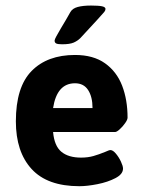

<svg xmlns="http://www.w3.org/2000/svg" viewBox="-20 -657 508 685"><path d="M36.6 0ZM36.6 -224.1Q36.6 -346.7 92.8 -403.8Q148.9 -460.9 247.6 -460.9Q313 -460.9 354.7 -431.2Q396.5 -401.4 415.8 -351.1Q435.1 -300.8 435.1 -237.3Q435.1 -230 426.5 -217.8Q418 -205.6 407.2 -195.8Q396.5 -186 390.6 -186H169.4Q173.8 -136.2 199 -115.5Q224.1 -94.7 269 -94.7Q293.5 -94.7 313.2 -100.3Q333 -106 355.5 -115.2Q369.1 -121.6 374 -121.6Q382.8 -121.6 393.3 -109.1Q403.8 -96.7 411.4 -80.6Q418.9 -64.5 418.9 -55.7Q418.9 -35.6 391.8 -21.5Q364.7 -7.3 327.9 0Q291 7.3 263.2 7.3Q148.9 7.3 92.8 -54Q36.6 -115.2 36.6 -224.1ZM310.1 -271.5Q310.1 -311.5 294.4 -335.7Q278.8 -359.9 247.6 -359.9Q183.1 -359.9 169.4 -271.5ZM174.8 -512.2Q174.8 -516.1 180.9 -527.3Q187 -538.6 196.8 -555.2Q218.3 -590.8 231 -613.8Q238.3 -627 257.1 -632.1Q275.9 -637.2 304.7 -637.2Q332 -637.2 344.2 -634.5Q356.4 -631.8 356.4 -625Q356.4 -620.1 352.1 -614.5Q347.7 -608.9 325.7 -585L266.6 -521Q256.8 -511.2 242.9 -505.1Q229 -499 201.7 -499Q186 -499 180.4 -502Q174.8 -504.9 174.8 -512.2Z"/></svg>

Font: Jaldi
Style: Bold
Weight: 400
Designer: Pablo Cosgaya and Nicolas Silva
Foundry: Omnibus-Type
Version: Version 1.007